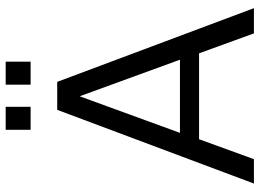

<svg xmlns="http://www.w3.org/2000/svg" viewBox="-142 -794 936 693"><g transform="rotate(-90 326.5 -448.0)"><path d="M10 0 276 -710H377L643 0H552L480 -198H170L98 0ZM193 -267H457L325 -629ZM367 -806V-896H450V-806ZM204 -806V-896H287V-806Z"/></g></svg>

Font: Special Gothic
Style: Regular
Weight: 400
Designer: Alistair McCready
Foundry: Monolith
Version: Version 1.010; ttfautohint (v1.8.4.7-5d5b)